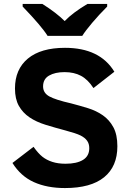

<svg xmlns="http://www.w3.org/2000/svg" viewBox="-20 -930 663 964"><path d="M306.2 14.2Q216.3 14.2 150.1 -15.6Q84 -45.4 42.5 -111.8L148.4 -192.9Q171.9 -159.7 192.9 -143.1Q213.9 -126.5 242.7 -117.2Q271.5 -107.9 309.1 -107.9Q365.2 -107.9 396.7 -127.2Q428.2 -146.5 428.2 -186Q428.2 -208.5 417.2 -223.6Q406.2 -238.8 384.3 -249.8Q362.3 -260.7 308.8 -274.9Q255.4 -289.1 208.7 -303.5Q162.1 -317.9 128.2 -340.8Q94.2 -363.8 74.7 -398.4Q55.2 -433.1 55.2 -485.8Q55.2 -582 120.1 -636Q185.1 -689.9 306.2 -689.9Q481.4 -689.9 554.2 -569.8L449.2 -487.8Q421.4 -530.8 386.7 -549.3Q352.1 -567.9 304.2 -567.9Q256.3 -567.9 226.3 -550.5Q196.3 -533.2 196.3 -496.1Q196.3 -463.4 227.5 -446Q258.8 -428.7 336.4 -411.1Q379.4 -399.9 421.4 -387Q463.4 -374 496.3 -351.1Q529.3 -328.1 549.3 -291Q569.3 -253.9 569.3 -195.8Q569.3 -94.2 502.7 -40Q436 14.2 306.2 14.2ZM393.1 -750H218.8Q188.5 -798.8 93.8 -897V-910.2H192.9Q264.6 -864.7 304.7 -824.2Q345.7 -866.7 418.9 -910.2H518.1V-897Q477.1 -856 442.6 -815.2Q408.2 -774.4 393.1 -750Z"/></svg>

Font: Cadman
Style: Bold
Weight: 700
Designer: Paul James MIller
Foundry: High-Logic / Made with FontCreator
Version: Version 2.114;March 28, 2021;FontCreator 13.0.0.2683 64-bit